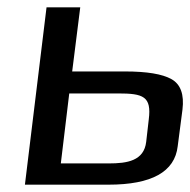

<svg xmlns="http://www.w3.org/2000/svg" viewBox="-20 -504 519 524"><path d="M276 0C394 0 457 -35 465 -105L478 -205C483 -246 473 -274 448 -288C423 -302 381 -309 321 -309H177L199 -484H107L48 0ZM277 -58H146L169 -249H302C371 -249 394 -241 386 -178L379 -117C373 -65 327 -58 277 -58Z"/></svg>

Font: Gamestation Display
Style: Italic
Weight: 400
Designer: Jonas Hecksher
Foundry: Jonas Hecksher, Playtypeª, e-types AS
Version: Version 1.003